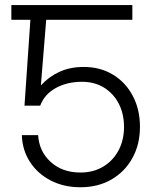

<svg xmlns="http://www.w3.org/2000/svg" viewBox="-20 -748 626 777"><path d="M305.2 9.8Q237.8 9.8 184.8 -17.8Q131.8 -45.4 101.1 -93Q70.3 -140.6 68.4 -201.2H134.3Q138.2 -135.3 185.3 -92.5Q232.4 -49.8 305.2 -49.8Q357.9 -49.8 397.7 -73.7Q437.5 -97.7 459.7 -139.4Q481.9 -181.2 481.9 -233.9Q481.9 -287.6 460.4 -328.9Q439 -370.1 400.6 -393.6Q362.3 -417 312 -417Q251.5 -417 205.8 -391.8Q160.2 -366.7 142.6 -320.3H79.1L103 -668H25.9V-727.5H515.6V-668H167L145.5 -403.3H146.5Q176.8 -437 220 -457Q263.2 -477.1 318.8 -477.1Q385.7 -477.1 437 -446Q488.3 -415 517.3 -360.1Q546.4 -305.2 546.4 -234.9Q546.4 -163.6 515.9 -108.4Q485.4 -53.2 431.2 -21.7Q377 9.8 305.2 9.8Z"/></svg>

Font: Inter Display Light
Style: Regular
Weight: 300
Designer: Rasmus Andersson
Foundry: rsms
Version: Version 4.000;git-a52131595